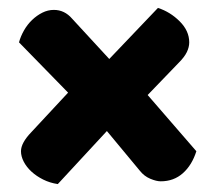

<svg xmlns="http://www.w3.org/2000/svg" viewBox="-20 -525 544 485"><path d="M379 -505Q410 -495 434 -471Q458 -447 458 -418Q458 -406 452 -393.5Q446 -381 432 -367L353 -285L476 -143Q465 -108 442 -87.5Q419 -67 386 -67Q375 -67 359.5 -73.5Q344 -80 333 -94L250 -194L126 -60Q106 -63 89 -71.5Q72 -80 59.5 -91.5Q47 -103 40 -116.5Q33 -130 33 -143Q33 -164 59 -191L152 -291L28 -418Q32 -433 40.5 -448Q49 -463 61 -474.5Q73 -486 87 -493Q101 -500 116 -500Q143 -500 162 -478L256 -376Z"/></svg>

Font: Baloo Thambi
Style: Regular
Weight: 400
Designer: Aadarsh Rajan and Ek Type
Foundry: Ek Type
Version: Version 1.100;PS 1.000;hotconv 1.0.88;makeotf.lib2.5.647800;